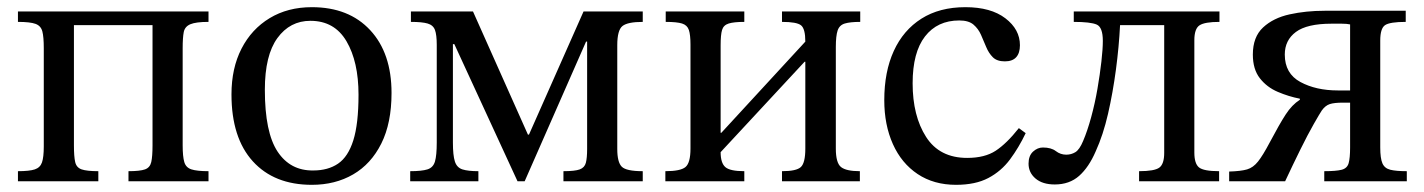

<svg xmlns="http://www.w3.org/2000/svg" viewBox="-20 -505 3968 535"><path d="M254 0H30V-28Q62 -28 77 -33Q92 -38 97 -52.5Q102 -67 102 -97V-371Q102 -402 98 -417.5Q94 -433 79 -438.5Q64 -444 30 -444V-473H561V-444Q526 -444 510.5 -437.5Q495 -431 492 -415.5Q489 -400 489 -371V-100Q489 -69 493.5 -53.5Q498 -38 513.5 -33Q529 -28 561 -28V0H338V-28Q370 -28 384 -33Q398 -38 401.5 -53.5Q405 -69 405 -100V-435H186V-100Q186 -69 189.5 -53.5Q193 -38 207.5 -33Q222 -28 254 -28Z M849 10Q744 10 684.5 -55.5Q625 -121 625 -242Q625 -315 653 -369.5Q681 -424 731.5 -454.5Q782 -485 849 -485Q952 -485 1011.5 -421Q1071 -357 1071 -246Q1071 -162 1042.5 -105Q1014 -48 964 -19Q914 10 849 10ZM853 -30Q894 -30 922 -49Q950 -68 964.5 -114Q979 -160 979 -241Q979 -333 945.5 -390Q912 -447 845 -447Q788 -447 753 -399Q718 -351 718 -255Q718 -136 753.5 -82.5Q789 -29 853 -30Z M1313 0H1123V-28Q1155 -28 1171 -33Q1187 -38 1192 -55Q1197 -72 1197 -108V-380Q1197 -408 1192 -421.5Q1187 -435 1171.5 -439.5Q1156 -444 1125 -444V-473H1298L1451 -130H1454L1606 -473H1771V-444Q1729 -444 1714.5 -432.5Q1700 -421 1700 -379V-90Q1700 -53 1712.5 -40.5Q1725 -28 1771 -28V0H1550V-28Q1582 -28 1595.5 -33Q1609 -38 1612.5 -51.5Q1616 -65 1616 -90V-389H1613L1442 0H1422L1246 -382H1242V-108Q1242 -72 1247.5 -55Q1253 -38 1268.5 -33Q1284 -28 1313 -28Z M2054 0H1834V-28Q1876 -28 1890 -39.5Q1904 -51 1904 -91V-381Q1904 -408 1899.5 -421.5Q1895 -435 1880.5 -439.5Q1866 -444 1835 -444V-473H2054V-444Q2025 -444 2010.5 -439.5Q1996 -435 1992 -421.5Q1988 -408 1988 -379V-135H1990L2224 -389Q2224 -425 2212 -434.5Q2200 -444 2159 -444V-473H2377V-444Q2349 -444 2334 -439.5Q2319 -435 2314 -420Q2309 -405 2309 -374V-91Q2309 -51 2323.5 -39.5Q2338 -28 2376 -28V0H2159V-28Q2199 -28 2211.5 -39.5Q2224 -51 2224 -91V-333H2222L1988 -81Q1988 -51 2001 -39.5Q2014 -28 2054 -28Z M2819 -148 2838 -134Q2819 -94 2794.5 -61Q2770 -28 2734 -9Q2698 10 2644 10Q2582 10 2537 -20Q2492 -50 2468 -103.5Q2444 -157 2444 -226Q2444 -305 2470.5 -363Q2497 -421 2547.5 -453Q2598 -485 2670 -485Q2741 -485 2781.5 -454Q2822 -423 2822 -379Q2822 -357 2811.5 -345.5Q2801 -334 2780 -334Q2758 -334 2746.5 -345.5Q2735 -357 2728 -374Q2721 -391 2713.5 -408Q2706 -425 2692.5 -436.5Q2679 -448 2653 -448Q2592 -448 2557.5 -403.5Q2523 -359 2523 -273Q2523 -182 2560.5 -123.5Q2598 -65 2675 -65Q2724 -65 2754.5 -85Q2785 -105 2819 -148Z M2919 9Q2885 9 2865.5 -7.5Q2846 -24 2846 -49Q2846 -71 2858.5 -82.5Q2871 -94 2886 -94Q2909 -94 2922 -84Q2935 -74 2951 -74Q2965 -74 2976.5 -81Q2988 -88 2998 -112Q3010 -140 3020.5 -178.5Q3031 -217 3038 -257.5Q3045 -298 3049 -333.5Q3053 -369 3053 -391Q3053 -429 3036 -436.5Q3019 -444 2972 -444V-473H3378V-444Q3337 -444 3322.5 -434.5Q3308 -425 3308 -393V-80Q3308 -49 3321 -38.5Q3334 -28 3377 -28V0H3154V-28Q3197 -28 3210.5 -38Q3224 -48 3224 -79V-435H3101Q3098 -375 3089.5 -311Q3081 -247 3067.5 -188Q3054 -129 3033 -83Q3014 -39 2987 -15Q2960 9 2919 9Z M3561 0H3405V-27Q3438 -28 3455 -33Q3472 -38 3485.5 -55Q3499 -72 3518 -108Q3545 -159 3562.5 -186Q3580 -213 3602 -227V-230Q3571 -236 3540.5 -249Q3510 -262 3490.5 -287Q3471 -312 3471 -353Q3471 -402 3499.5 -428.5Q3528 -455 3573.5 -465Q3619 -475 3671 -475H3897V-444Q3853 -444 3839.5 -435Q3826 -426 3826 -392V-94Q3826 -64 3832 -50Q3838 -36 3854 -32Q3870 -28 3900 -28V0H3670V-28Q3703 -28 3718.5 -32Q3734 -36 3738 -50.5Q3742 -65 3742 -94V-219H3722Q3698 -219 3685.5 -215Q3673 -211 3663 -197Q3657 -188 3640.5 -159Q3624 -130 3603.5 -88.5Q3583 -47 3561 0ZM3708 -253H3742V-437Q3733 -439 3718.5 -439Q3704 -439 3690 -439Q3622 -439 3591 -416Q3560 -393 3560 -353Q3560 -300 3603.5 -276.5Q3647 -253 3708 -253Z"/></svg>

Font: STIX Two Text
Style: Regular
Weight: 400
Designer: Ross Mills, John Hudson & Paul Hanslow, Tiro Typeworks Ltd; with prior portions MicroPress Inc., and Coen Hoffman.
Foundry: Tiro Typeworks Ltd
Version: Version 2.13 b171